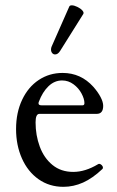

<svg xmlns="http://www.w3.org/2000/svg" viewBox="-20 -704 449 735"><path d="M41.5 -210Q41.5 -272.9 64.7 -322Q87.9 -371.1 128.4 -397.9Q168.9 -424.8 219.7 -424.8Q289.6 -424.8 337.4 -371.6Q355 -351.6 365 -332.5Q375 -313.5 375 -298.8Q375 -268.1 350.1 -268.1H130.9Q116.2 -268.1 116.2 -235.8Q116.2 -186 132.3 -142.6Q148.4 -99.1 180.9 -72.5Q213.4 -45.9 260.3 -45.9Q306.2 -45.9 355 -75.2Q357.4 -76.7 359.4 -76.7Q364.7 -76.7 369.4 -72Q374 -67.4 374 -62Q374 -59.1 372.1 -57.1Q334.5 -21.5 297.9 -5.1Q261.2 11.2 222.7 11.2Q168.9 11.2 127.7 -17.8Q86.4 -46.9 64 -97.4Q41.5 -147.9 41.5 -210ZM295.9 -300.8Q303.2 -300.8 303.2 -309.1Q303.2 -325.2 292.2 -345.9Q281.2 -366.7 261.5 -381.3Q241.7 -396 217.8 -396Q188.5 -396 165.5 -373.8Q142.6 -351.6 128.9 -314.9Q127.4 -311.5 127.4 -308.6Q127.4 -300.8 139.2 -300.8ZM210 -508.8Q201.7 -495.6 190.9 -495.6Q184.1 -495.6 179.7 -501Q175.3 -506.3 175.3 -514.2Q175.3 -520.5 177.7 -525.9L245.1 -678.7Q247.1 -683.6 254.9 -683.6Q263.7 -683.6 275.9 -677.7Q288.1 -671.9 295.2 -664.1Q302.2 -656.2 298.8 -650.4Z"/></svg>

Font: JuniusX
Style: Regular
Weight: 400
Designer: Peter S. Baker
Foundry: Briery Creek Software
Version: Version 1.004